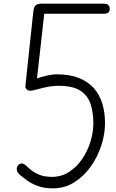

<svg xmlns="http://www.w3.org/2000/svg" viewBox="-20 -1024 636 1054"><path d="M270 10Q222 10 187 -3Q152 -16 127.8 -34Q103.5 -52 86.5 -66.5Q78 -74.5 74.8 -83Q71.5 -91.5 72 -99.5Q73 -108 77.2 -114.2Q81.5 -120.5 88 -124Q105 -132 121 -116.5Q133 -105 151.5 -90Q170 -75 198 -64Q226 -53 265 -53Q317 -53 359 -80Q401 -107 430.8 -150.8Q460.5 -194.5 476.5 -246.2Q492.5 -298 492.5 -347.5Q492.5 -404 478 -450.8Q463.5 -497.5 422.5 -525.2Q381.5 -553 302 -553Q283 -553 263.2 -550.5Q243.5 -548 219.2 -542.5Q195 -537 162.5 -528Q147.5 -524.5 137.5 -527.2Q127.5 -530 123 -537.2Q118.5 -544.5 119.5 -553.5L163 -961.5Q165.5 -985.5 175.8 -994.8Q186 -1004 213.5 -1004H547Q567.5 -1004 575 -996Q582.5 -988 582.5 -975Q582.5 -963 575.5 -955.8Q568.5 -948.5 548 -948.5H223L183 -593.5Q207.5 -602 237 -609Q266.5 -616 291.5 -616Q362 -616 412.2 -596.2Q462.5 -576.5 494.5 -540.8Q526.5 -505 541.5 -455.8Q556.5 -406.5 556.5 -347.5Q556.5 -287.5 536 -224.8Q515.5 -162 477.5 -108.8Q439.5 -55.5 387 -22.8Q334.5 10 270 10Z"/></svg>

Font: Edu NSW ACT Cursive
Style: Regular
Weight: 400
Designer: Tina and Corey Anderson, Eben Sorkin, Mirko Velimirovic
Foundry: Sorkin Type Co.
Version: Version 2.000